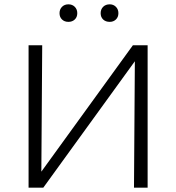

<svg xmlns="http://www.w3.org/2000/svg" viewBox="-20 -867 814 887"><path d="M662 0H599L603 -584L180 0H112V-658H175L171 -74L594 -658H662ZM255 -806Q255 -824 266.5 -835.5Q278 -847 296 -847Q314 -847 325.5 -835.5Q337 -824 337 -806Q337 -788 325.5 -777Q314 -766 296 -766Q278 -766 266.5 -777Q255 -788 255 -806ZM445 -806Q445 -824 456.5 -835.5Q468 -847 487 -847Q504 -847 515.5 -835.5Q527 -824 527 -806Q527 -788 515.5 -777Q504 -766 487 -766Q468 -766 456.5 -777Q445 -788 445 -806Z"/></svg>

Font: Ysabeau Semilight
Style: Regular
Weight: 300
Designer: Christian Thalmann (Catharsis Fonts)
Version: Version 0.003